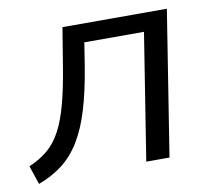

<svg xmlns="http://www.w3.org/2000/svg" viewBox="-72 -573 723 656"><g transform="rotate(-10 289.0 -245.0)"><path d="M12.6 11.3 -9.1 -53.7Q29.1 -70 56.2 -92.9Q83.3 -115.9 102.4 -151.5Q121.4 -187 135.7 -239.5Q150.1 -292 162.2 -366.2L184.5 -502.3H546.7L467.3 0H386.7L456 -438.2H249.1L236.6 -359.1Q222.5 -272.7 203.6 -210.2Q184.7 -147.8 158.3 -104.7Q132 -61.6 96.2 -34Q60.4 -6.4 12.6 11.3Z"/></g></svg>

Font: Mulish ExtraLight
Style: Italic
Weight: 200
Italic angle: -9°
Designer: Vernon Adams
Foundry: Vernon Adams
Version: Version 3.603